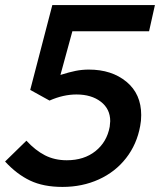

<svg xmlns="http://www.w3.org/2000/svg" viewBox="-27 -723 633 756"><path d="M274 -351Q333 -351 370 -322.5Q407 -294 407 -246Q407 -240 405 -224Q394 -164 349 -128Q304 -92 236 -92Q188 -92 150 -111.5Q112 -131 77 -169L-7 -87Q39 -37 91.5 -12Q144 13 219 13Q297 13 362 -16.5Q427 -46 469.5 -100.5Q512 -155 525 -227Q529 -247 529 -270Q529 -353 471 -401Q413 -449 323 -449Q296 -449 271 -444Q246 -439 211 -428L258 -600H560L583 -703H179L92 -369L168 -327Q222 -351 274 -351Z"/></svg>

Font: Geom Medium
Style: Italic
Weight: 500
Italic angle: -10°
Version: Version 1.102